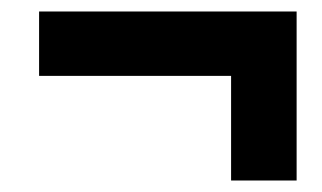

<svg xmlns="http://www.w3.org/2000/svg" viewBox="-20 -406 560 334"><path d="M382 -92H496V-386H48V-274H382Z"/></svg>

Font: Source Sans Pro Black
Style: Italic
Weight: 900
Italic angle: -11°
Designer: Paul D. Hunt
Foundry: Adobe Systems Incorporated
Version: Version 3.006;hotconv 1.0.111;makeotfexe 2.5.65597